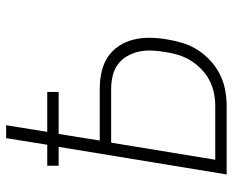

<svg xmlns="http://www.w3.org/2000/svg" viewBox="-88 -688 775 640"><g transform="rotate(-90 300.0 -367.5)"><path d="M39 0 131 -560H68V-598H138L160 -735H203L181 -598H314V-560H174L152 -423H324Q353 -423 380.5 -417Q408 -411 430 -396.5Q452 -382 467 -359.5Q482 -337 488.5 -310.5Q495 -284 494.5 -255Q494 -226 489 -198Q485 -172 477 -146Q469 -120 454 -96.5Q439 -73 417.5 -53.5Q396 -34 371.5 -22Q347 -10 320.5 -5Q294 0 268 0ZM88 -38H268Q289 -38 311 -42.5Q333 -47 353 -57.5Q373 -68 390 -84.5Q407 -101 419 -120.5Q431 -140 437.5 -161.5Q444 -183 447 -204Q451 -226 452 -248.5Q453 -271 448.5 -292Q444 -313 433.5 -331.5Q423 -350 406 -362.5Q389 -375 367.5 -380Q346 -385 324 -385H145Z"/></g></svg>

Font: Iosevka Aile XLt Obl
Style: Regular
Weight: 200
Italic angle: -9°
Designer: Belleve Invis
Foundry: Belleve Invis
Version: Version 31.1.0; ttfautohint (v1.8.4)